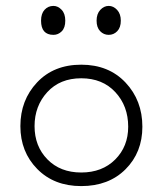

<svg xmlns="http://www.w3.org/2000/svg" viewBox="-20 -619 551 650"><path d="M255 11Q163 11 106 -47Q49 -105 49 -192Q49 -280 105.5 -340Q162 -400 255 -400Q348 -400 405 -339.5Q462 -279 462 -190Q462 -103 405 -46Q348 11 255 11ZM414 -190Q414 -260 370.5 -307Q327 -354 255 -354Q183 -354 140 -307Q97 -260 97 -192Q97 -124 140.5 -79.5Q184 -35 255 -35Q326 -35 370 -79Q414 -123 414 -190ZM377 -513.5Q365 -501 348 -501Q331 -501 319 -513.5Q307 -526 307 -549Q307 -572 319.5 -585.5Q332 -599 348 -599Q364 -599 376.5 -585.5Q389 -572 389 -549Q389 -526 377 -513.5ZM161 -501Q119 -501 119 -549Q119 -573 131 -586Q143 -599 161 -599Q176 -599 188.5 -586Q201 -573 201 -549Q201 -525 189 -513Q177 -501 161 -501Z"/></svg>

Font: Hoogli
Style: Regular
Weight: 400
Designer: Anand Singh Naorem
Foundry: Brand New Type
Version: Version 1.00 b007